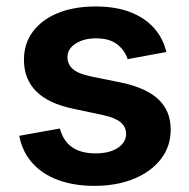

<svg xmlns="http://www.w3.org/2000/svg" viewBox="-20 -573 595 603"><path d="M276.4 10.7Q212.4 10.7 162.6 -7.6Q112.8 -25.9 81.3 -61.3Q49.8 -96.7 40.5 -146.5L168 -169.4Q178.7 -129.9 206.5 -110.6Q234.4 -91.3 279.8 -91.3Q324.2 -91.3 350.1 -108.6Q376 -126 376 -152.3Q376 -174.8 358.4 -189.2Q340.8 -203.6 304.2 -211.4L210.4 -231.4Q132.3 -247.6 93.8 -286.1Q55.2 -324.7 55.2 -385.3Q55.2 -436.5 83.5 -474.1Q111.8 -511.7 162.4 -532.2Q212.9 -552.7 279.8 -552.7Q343.3 -552.7 389.2 -534.9Q435.1 -517.1 463.6 -485.1Q492.2 -453.1 502.4 -409.7L380.9 -387.2Q372.1 -415 347.9 -433.8Q323.7 -452.6 281.7 -452.6Q243.7 -452.6 217.8 -436.3Q191.9 -419.9 191.9 -393.6Q191.9 -371.1 208.7 -356.2Q225.6 -341.3 265.6 -333L361.3 -313.5Q439.9 -296.9 478 -260.5Q516.1 -224.1 516.1 -166Q516.1 -113.3 485.4 -73.5Q454.6 -33.7 400.6 -11.5Q346.7 10.7 276.4 10.7Z"/></svg>

Font: Inter
Style: 650
Weight: 650
Designer: Rasmus Andersson
Foundry: rsms
Version: Version 4.001;git-66647c0bb